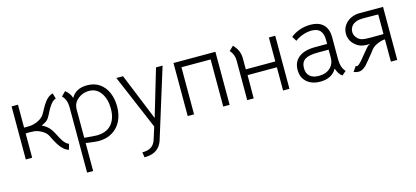

<svg xmlns="http://www.w3.org/2000/svg" viewBox="-63 -1003 3785 1748"><g transform="rotate(-15 1829.5 -128.5)"><path d="M139 -500V-284Q148 -284 170 -284Q192 -284 203.5 -285.5Q215 -287 228 -290Q259 -297 288.5 -315Q318 -333 333 -358L347 -383Q372 -432 396 -464Q431 -508 471 -518L486 -465Q460 -458 435 -425Q416 -400 400.5 -369Q385 -338 381 -331Q366 -302 348 -288Q330 -274 299 -261Q342 -239 364 -214Q386 -189 400 -161Q428 -105 444 -81Q472 -42 496 -36L481 17Q432 3 390 -63Q378 -81 367.5 -101.5Q357 -122 354 -128Q342 -155 333 -167Q314 -191 281 -208Q248 -225 218 -228Q202 -230 172 -230Q149 -230 139 -229V0H79V-500Z M1007 -252Q1007 -175 978 -116Q949 -57 894 -23.5Q839 10 763 10Q738 10 644 -3V260H587V-352Q587 -431 545 -468L585 -508Q602 -496 618 -475Q634 -454 641 -429Q684 -508 792 -508Q861 -508 909.5 -473.5Q958 -439 982.5 -381Q1007 -323 1007 -252ZM947 -247Q947 -336 906.5 -395Q866 -454 794 -454Q737 -454 692.5 -419Q648 -384 644 -328V-53Q736 -44 758 -44Q852 -44 899.5 -98.5Q947 -153 947 -247Z M1206 191Q1220 182 1231 166.5Q1242 151 1248 132L1286 13L1067 -503H1130L1310 -61L1441 -503H1503L1300 150Q1282 204 1241 232Q1198 261 1128 261L1121 212Q1177 212 1206 191Z M2000 0H1940V-444H1665V0H1605V-500H2000Z M2564 0H2504V-219H2228L2227 0H2166V-376Q2166 -430 2128 -473L2168 -512Q2198 -482 2212 -449Q2226 -416 2226 -377V-274H2504V-500H2564Z M3009 -72Q2989 -33 2949.5 -11.5Q2910 10 2854 10Q2775 10 2727.5 -32Q2680 -74 2680 -146Q2680 -222 2733.5 -264Q2787 -306 2885 -306H3001V-342Q3001 -402 2975 -431Q2949 -460 2895 -460Q2855 -460 2813 -445.5Q2771 -431 2738 -406L2711 -450Q2748 -481 2796.5 -497.5Q2845 -514 2896 -514Q2977 -514 3019 -472.5Q3061 -431 3061 -353V-144Q3061 -67 3100 -25L3061 8Q3042 -7 3030.5 -25Q3019 -43 3009 -72ZM3001 -177V-252H2899Q2814 -252 2777 -227.5Q2740 -203 2740 -147Q2740 -97 2770 -70.5Q2800 -44 2855 -44Q2922 -44 2961.5 -81Q3001 -118 3001 -177Z M3168 2 3200 -44Q3207 -39 3216 -41Q3229 -44 3257 -75Q3280 -101 3299 -126Q3341 -178 3355 -191Q3366 -201 3381 -205Q3374 -205 3345.5 -204.5Q3317 -204 3289.5 -213.5Q3262 -223 3238 -245Q3214 -266 3202 -293.5Q3190 -321 3190 -351Q3190 -406 3227 -446Q3271 -493 3345 -500H3580V0H3520V-210Q3493 -210 3453 -194Q3413 -178 3391 -152L3369 -123Q3357 -108 3327 -71Q3297 -34 3285 -22Q3248 13 3216 13Q3204 13 3190 10Q3176 7 3168 2ZM3409 -259 3520 -260V-445L3407 -446Q3363 -447 3340 -443.5Q3317 -440 3300 -431Q3275 -418 3262.5 -397Q3250 -376 3250 -352Q3250 -325 3267 -302Q3288 -273 3318.5 -265.5Q3349 -258 3409 -259Z"/></g></svg>

Font: Bellota Text
Style: Regular
Weight: 400
Designer: Kemie Guaida
Foundry: Kemie Guaida
Version: Version 4.001